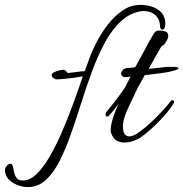

<svg xmlns="http://www.w3.org/2000/svg" viewBox="-171 -572 749 784"><path d="M-58 192Q-88 192 -117.5 175Q-147 158 -151 125Q-151 115 -144 106Q-137 97 -129 97Q-121 97 -118.5 107.5Q-116 118 -113.5 131Q-111 144 -103.5 154.5Q-96 165 -78 165Q-49 165 -21.5 138.5Q6 112 32 67Q58 22 82 -33.5Q106 -89 127.5 -147.5Q149 -206 167 -260H165Q132 -254 102 -251Q72 -248 61 -248Q54 -248 47 -253Q40 -258 40 -265Q40 -272 49 -276.5Q58 -281 69.5 -284Q81 -287 86 -287Q95 -287 99.5 -280.5Q104 -274 108 -274Q122 -276 137 -277.5Q152 -279 166 -281H175L196 -339Q206 -367 225 -403Q244 -439 270.5 -473Q297 -507 330 -529.5Q363 -552 402 -552Q445 -552 474.5 -532.5Q504 -513 504 -475Q504 -463 500.5 -457Q497 -451 493 -451Q482 -451 482 -469Q482 -492 464 -509.5Q446 -527 413 -527Q400 -527 375.5 -518.5Q351 -510 325 -487Q287 -453 258 -399.5Q229 -346 205.5 -282.5Q182 -219 161 -152.5Q140 -86 118.5 -24.5Q97 37 72 86Q47 135 15.5 163.5Q-16 192 -58 192ZM337 10Q319 10 305 2Q291 -6 283 -28Q282 -31 281.5 -34Q281 -37 281 -41Q281 -61 290.5 -90.5Q300 -120 313 -149Q307 -141 299 -129.5Q291 -118 274 -100Q271 -96 267 -96Q260 -96 260 -105Q260 -110 263 -114Q290 -147 309.5 -173Q329 -199 341 -217Q341 -219 347 -229.5Q353 -240 362 -259Q355 -258 349.5 -257.5Q344 -257 340 -257Q332 -257 326.5 -263Q321 -269 325 -278Q331 -292 347.5 -294Q364 -296 379 -297Q380 -299 382 -299Q394 -321 405.5 -342Q417 -363 424.5 -377Q432 -391 432 -392Q451 -424 457 -434.5Q463 -445 473 -447Q484 -448 496 -446Q508 -444 513 -437Q516 -433 516 -426Q516 -418 511.5 -409.5Q507 -401 504 -396Q500 -389 494 -386.5Q488 -384 483 -374Q461 -334 436 -291L448 -292Q471 -294 492 -297Q513 -300 541 -299Q546 -299 552 -297.5Q558 -296 558 -293Q558 -291 552.5 -288Q547 -285 533 -282Q522 -278 488.5 -273.5Q455 -269 420 -265Q410 -246 402.5 -233.5Q395 -221 392 -215Q370 -169 352.5 -131.5Q335 -94 332 -70Q331 -66 331 -62.5Q331 -59 331 -55Q331 -15 358 -15Q373 -15 398 -33Q423 -51 449.5 -76Q476 -101 497 -124.5Q518 -148 527 -160Q530 -163 533 -163Q537 -163 539 -160Q541 -157 539 -152Q530 -135 508.5 -109.5Q487 -84 460.5 -58.5Q434 -33 409 -15Q396 -5 376.5 2.5Q357 10 337 10Z"/></svg>

Font: Allura
Style: Regular
Weight: 400
Designer: Robert E. Leuschke
Foundry: Robert E. Leuschke
Version: Version 1.110